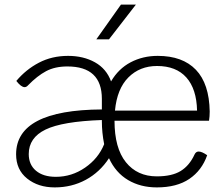

<svg xmlns="http://www.w3.org/2000/svg" viewBox="-20 -803 972 835"><path d="M889 -278H478Q478 -159 527.5 -97.5Q577 -36 662 -36Q728 -36 766 -59.5Q804 -83 826 -131Q832 -144 844 -144Q858 -144 881 -128Q858 -62 803.5 -25Q749 12 662 12Q591 12 537 -20Q483 -52 454 -115Q414 -54 353 -21Q292 12 218 12Q146 12 98 -26.5Q50 -65 50 -132Q50 -325 423 -327V-373Q423 -514 273 -514Q219 -514 180.5 -493.5Q142 -473 102 -432Q95 -424 87 -424Q72 -424 51 -451Q93 -501 149.5 -530.5Q206 -560 276 -560Q343 -560 393 -532Q443 -504 463 -449Q495 -504 548 -532Q601 -560 666 -560Q774 -560 832 -499.5Q890 -439 892 -318Q892 -296 889 -278ZM837 -322Q835 -416 790.5 -466Q746 -516 663 -516Q588 -516 538.5 -466.5Q489 -417 480 -322ZM433 -176Q423 -226 423 -276V-281Q251 -275 178 -239.5Q105 -204 105 -133Q105 -87 136.5 -60.5Q168 -34 223 -34Q292 -34 350 -74Q408 -114 433 -176ZM506 -783H571L454 -632H399Z"/></svg>

Font: Krub Light
Style: Regular
Weight: 300
Designer: Ekaluck Peanpanawate
Foundry: Cadson Demak Co.,Ltd.
Version: Version 1.000; ttfautohint (v1.6)